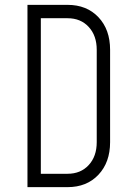

<svg xmlns="http://www.w3.org/2000/svg" viewBox="-20 -770 551 790"><path d="M93 0V-750H258Q337 -750 385 -699.2Q433 -648.5 433 -565V-185Q433 -102 385 -51Q337 0 258 0ZM148 -55H258Q312 -55 345 -90.8Q378 -126.5 378 -185V-565Q378 -623.5 345 -659.2Q312 -695 258 -695H148Z"/></svg>

Font: Mohave Light Light
Style: Regular
Weight: 300
Version: Version 2.003